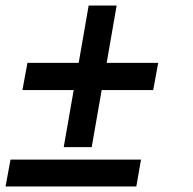

<svg xmlns="http://www.w3.org/2000/svg" viewBox="-39 -673 695 693"><path d="M191 -142 227 -348H42L60 -446H245L281 -653H382L346 -446H532L514 -348H328L292 -142ZM-19 0 -1 -97H470L453 0Z"/></svg>

Font: Archivo Variable SemiBold
Style: Italic
Weight: 600
Italic angle: -10°
Designer: Hector Gatti
Foundry: Omnibus-Type
Version: Version 2.001